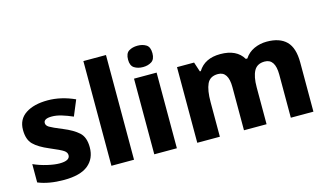

<svg xmlns="http://www.w3.org/2000/svg" viewBox="-89 -1051 2293 1346"><g transform="rotate(-15 1057.5 -378.0)"><path d="M465 -165Q465 -238 426.5 -273Q388 -308 317 -337Q246 -366 225 -379Q204 -392 204 -410Q204 -442 263 -442Q296 -442 334 -430.5Q372 -419 413 -401L460 -514Q361 -559 264 -559Q164 -559 104 -519.5Q44 -480 44 -403Q44 -333 79.5 -297.5Q115 -262 189 -231Q265 -199 286 -184.5Q307 -170 307 -150Q307 -110 232 -110Q196 -110 144 -122Q92 -134 45 -155V-22Q122 10 232 10Q351 10 408 -36.5Q465 -83 465 -165Z M742 0H578V-760H742Z M972 -766Q935 -766 909 -750Q883 -734 883 -688Q883 -644 909 -627.5Q935 -611 972 -611Q1008 -611 1034 -627.5Q1060 -644 1060 -688Q1060 -734 1034 -750Q1008 -766 972 -766ZM1053 -549H889V0H1053Z M1854 -559Q1805 -559 1762 -539.5Q1719 -520 1693 -480H1682Q1635 -559 1517 -559Q1404 -559 1355 -479H1348L1325 -549H1201V0H1365V-252Q1365 -337 1386 -382.5Q1407 -428 1465 -428Q1540 -428 1540 -313V0H1704V-268Q1704 -345 1726.5 -386.5Q1749 -428 1804 -428Q1880 -428 1880 -313V0H2044V-357Q2044 -463 1996 -511Q1948 -559 1854 -559Z"/></g></svg>

Font: Noto Sans UI Extra
Style: Regular
Weight: 800
Designer: Monotype Design Team
Foundry: Monotype Imaging Inc.
Version: Version 1.901